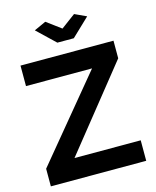

<svg xmlns="http://www.w3.org/2000/svg" viewBox="-132 -1005 891 1095"><g transform="rotate(-15 313.5 -457.5)"><path d="M242 -915 327 -852 412 -915 481 -883 375 -782H278L172 -883ZM30 -104 431 -589H41V-710H590V-606L202 -121H593V0H30Z"/></g></svg>

Font: PTCRaleway
Style: Bold
Weight: 700
Designer: Matt McInerney, Pablo Impallari, Rodrigo Fuenzalida
Foundry: Matt McInerney, Pablo Impallari, Rodrigo Fuenzalida
Version: Version 3.000g; ttfautohint (v1.5) -l 8 -r 28 -G 28 -x 14 -D